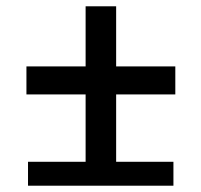

<svg xmlns="http://www.w3.org/2000/svg" viewBox="-20 -590 640 610"><path d="M531 0V-76H349V-290H537V-379H349V-570H252V-379H64V-290H252V-76H69V0Z"/></svg>

Font: Tekne LDO Medium
Style: Regular
Weight: 500
Monospace: yes
Designer: Alessio Laiso, Mario Rullo, Paolo Rosset
Foundry: Alessio Laiso
Version: Version 1.000;hotconv 1.0.109;makeotfexe 2.5.65596